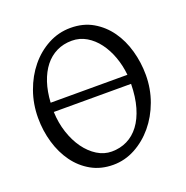

<svg xmlns="http://www.w3.org/2000/svg" viewBox="-118 -739 836 863"><g transform="rotate(-20 300.0 -307.5)"><path d="M478 -344.2Q473.6 -389.6 458.5 -431.2Q443.4 -472.7 419.7 -504.4Q396 -536.1 364.3 -554.9Q332.5 -573.7 294.9 -573.7Q254.4 -573.7 221.7 -557.6Q189 -541.5 165.5 -511.7Q142.1 -481.9 127.9 -439.5Q113.8 -397 110.8 -344.2ZM109.9 -300.3Q111.8 -247.6 127.2 -200.9Q142.6 -154.3 167.7 -119.4Q192.9 -84.5 225.6 -64.2Q258.3 -43.9 294.9 -43.9Q335 -43.9 368.4 -60.3Q401.9 -76.7 426.3 -109.1Q450.7 -141.6 464.6 -189.5Q478.5 -237.3 479.5 -300.3ZM555.7 -315.9Q555.7 -249.5 533.7 -189.7Q511.7 -129.9 473.9 -84.5Q436 -39.1 386.2 -12.2Q336.4 14.6 280.8 14.6Q222.2 14.6 176.3 -11.2Q130.4 -37.1 98.9 -80.6Q67.4 -124 50.8 -180.7Q34.2 -237.3 34.2 -298.8Q34.2 -365.2 55.7 -425.3Q77.1 -485.4 114.3 -530.8Q151.4 -576.2 201.4 -603Q251.5 -629.9 309.1 -629.9Q369.6 -629.9 415.5 -603.3Q461.4 -576.7 492.7 -532.7Q523.9 -488.8 539.8 -432.1Q555.7 -375.5 555.7 -315.9Z"/></g></svg>

Font: Gentium Kaktovik
Style: Regular
Weight: 400
Designer: J. Victor Gaultney and Annie Olsen
Foundry: SIL International
Version: Version 1.102; 2013; Maintenance release